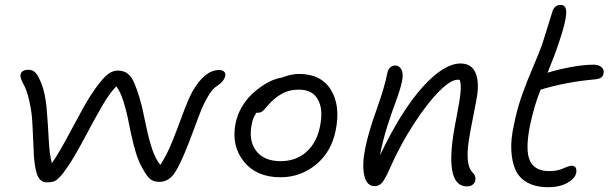

<svg xmlns="http://www.w3.org/2000/svg" viewBox="-20 -759 2510 792"><path d="M172.9 -6.8Q149.4 -6.8 137.2 -30Q125 -53.2 120.1 -110.8Q118.7 -130.4 116.7 -183.3Q114.7 -236.3 112.3 -269.3Q109.9 -302.2 100.3 -345.2Q90.8 -388.2 74.2 -417Q59.6 -443.4 66.7 -457.3Q73.7 -471.2 97.2 -471.2Q114.3 -471.2 125.7 -460Q137.2 -448.7 150.9 -414.1Q167 -373.5 172.4 -311.5Q177.7 -249.5 180.9 -185.5Q184.1 -121.6 193.8 -85.9Q220.7 -122.1 276.1 -226.8Q331.5 -331.5 353 -363.8Q391.1 -421.9 415.5 -444.8Q439.9 -467.8 465.8 -467.8Q504.4 -467.8 523.9 -435.8Q543.5 -403.8 565.9 -317.9Q568.4 -308.1 581.3 -245.6Q594.2 -183.1 607.9 -143.1Q621.6 -103 641.1 -79.1Q667 -117.2 689.2 -171.9Q711.4 -226.6 732.9 -285.9Q754.4 -345.2 773.9 -381.8Q824.7 -470.2 883.8 -470.2Q897 -470.2 904.1 -463.6Q911.1 -457 909.2 -446.8Q904.8 -423.3 873 -402.8Q856.4 -392.6 839.1 -363.3Q821.8 -334 811.3 -308.3Q800.8 -282.7 783 -234.1Q765.1 -185.5 758.8 -169.9Q720.7 -72.3 696.8 -40.5Q672.9 -8.8 637.2 -8.8Q610.8 -8.8 595.7 -23.7Q580.6 -38.6 558.1 -83Q543.9 -112.3 531.5 -161.4Q519 -210.4 511.2 -252.7Q503.4 -294.9 490 -338.1Q476.6 -381.3 460 -402.8Q432.6 -376 401.4 -322Q370.1 -268.1 331.5 -195.1Q293 -122.1 262.2 -75.2Q246.1 -51.8 238.3 -42Q230.5 -32.2 219.7 -22.2Q209 -12.2 198.7 -9.5Q188.5 -6.8 172.9 -6.8Z M1136.7 -27.8Q1038.1 -27.8 985.8 -92.8Q933.6 -157.7 951.7 -250Q958.5 -284.2 975.8 -314.7Q993.2 -345.2 1014.9 -366.5Q1036.6 -387.7 1060.8 -404.1Q1085 -420.4 1106 -428.7Q1127 -437 1142.6 -439Q1182.1 -454.1 1212.9 -454.1Q1304.2 -454.1 1344.7 -388.9Q1385.3 -323.7 1364.7 -221.2Q1347.2 -132.8 1283.7 -80.3Q1220.2 -27.8 1136.7 -27.8ZM1018.6 -247.1Q1004.4 -178.7 1036.9 -136.5Q1069.3 -94.2 1137.7 -94.2Q1200.2 -94.2 1243.2 -131.8Q1286.1 -169.4 1299.8 -236.8Q1314.5 -306.6 1291.7 -347.9Q1269 -389.2 1213.9 -389.2Q1181.6 -389.2 1158.2 -379.6Q1134.8 -370.1 1110.8 -350.1Q1096.7 -337.9 1083.5 -322.3Q1070.3 -306.6 1062.7 -300.3Q1055.2 -293.9 1043.5 -293.9H1037.6Q1022.5 -271.5 1018.6 -247.1Z M1906.2 9.8Q1805.7 9.8 1861.3 -266.1Q1876.5 -342.8 1879.6 -376.7Q1882.8 -410.6 1876.5 -429.2Q1873.5 -430.2 1867.2 -430.2Q1839.8 -430.2 1792.2 -383.1Q1744.6 -335.9 1688.5 -250Q1632.3 -164.1 1588.4 -64.9Q1568.8 -20.5 1556.4 -5.9Q1543.9 8.8 1525.4 8.8Q1492.2 8.8 1482.4 -36.1Q1472.7 -81.1 1487.3 -150.9Q1501.5 -218.8 1533.7 -307.9Q1565.9 -397 1578.1 -459Q1580.6 -472.2 1589.6 -480.5Q1598.6 -488.8 1611.3 -488.8Q1626.5 -488.8 1635.7 -472.4Q1645 -456.1 1638.2 -422.9Q1631.3 -390.6 1614.3 -344.7Q1597.2 -298.8 1578.4 -240.7Q1559.6 -182.6 1547.4 -118.2Q1633.8 -299.8 1721.9 -398.4Q1810.1 -497.1 1880.4 -497.1Q1926.3 -497.1 1942.6 -456.1Q1959 -415 1944.3 -342.8Q1914.6 -194.8 1910.6 -154.8Q1902.8 -75.2 1928.2 -48.8Q1944.3 -34.2 1940.4 -14.2Q1938 -3.4 1929.2 3.2Q1920.4 9.8 1906.2 9.8Z M2241.7 13.2Q2189.9 13.2 2155.5 -5.9Q2121.1 -24.9 2106.2 -58.8Q2091.3 -92.8 2089.1 -139.6Q2086.9 -186.5 2099.6 -242.2Q2111.8 -305.7 2132.3 -364Q2152.8 -422.4 2179 -482.9Q2205.1 -543.5 2216.8 -577.1Q2228 -612.3 2241 -654.5Q2253.9 -696.8 2258.8 -711.9Q2267.6 -738.8 2293 -738.8Q2305.7 -738.8 2311.3 -729.2Q2316.9 -719.7 2315.4 -700.4Q2314 -681.2 2307.1 -654.3Q2300.3 -627.4 2287.6 -589.8Q2271 -537.6 2238.8 -459Q2283.7 -473.1 2336.7 -482.7Q2389.6 -492.2 2429.7 -492.2Q2449.7 -492.2 2461.2 -481.9Q2472.7 -471.7 2469.7 -457Q2467.8 -443.8 2458.5 -438.2Q2449.2 -432.6 2429.7 -431.2Q2315.4 -420.9 2210 -389.2Q2184.1 -326.2 2166 -240.2Q2146 -138.7 2166 -95.9Q2186 -53.2 2245.6 -53.2Q2278.8 -53.2 2303.2 -64.2Q2327.6 -75.2 2337.9 -75.2Q2361.3 -75.2 2356.9 -45.9Q2352.1 -22.5 2320.1 -4.6Q2288.1 13.2 2241.7 13.2Z"/></svg>

Font: Shantell Sans Irregular
Style: Italic
Weight: 300
Italic angle: -11.31°
Designer: Stephen Nixon, Anya Danilova, Shantell Martin
Foundry: Arrow Type
Version: Version 1.006;[9816181b4]